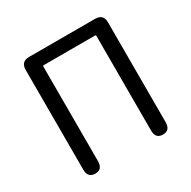

<svg xmlns="http://www.w3.org/2000/svg" viewBox="-163 -892 1045 1050"><g transform="rotate(-30 360.0 -367.0)"><path d="M147 0Q100 0 100 -52V-682Q100 -734 152 -734H568Q620 -734 620 -682V-52Q620 0 574 0Q528 0 528 -52V-650Q528 -655 523 -655H198Q193 -655 193 -650V-52Q193 0 147 0Z"/></g></svg>

Font: Resource Han Rounded JP
Style: Regular
Weight: 400
Designer: Cyano Hao (round all glyphs); Ryoko NISHIZUKA 西塚涼子 (kana, bopomofo & ideographs); Paul D. Hunt (Latin, Greek & Cyrillic)
Foundry: Cyano Hao
Version: 0.990